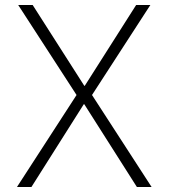

<svg xmlns="http://www.w3.org/2000/svg" viewBox="-20 -750 676 770"><path d="M318 -332H316L106 0H48L287 -369L53 -730H111L318 -406H320L526 -730H583L349 -369L588 0H529Z"/></svg>

Font: Mplus 1p Light
Style: Regular
Weight: 300
Version: Version 1.061